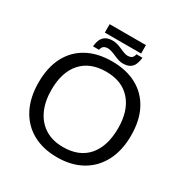

<svg xmlns="http://www.w3.org/2000/svg" viewBox="-202 -1057 1181 1228"><g transform="rotate(30 389.0 -443.0)"><path d="M730 -347.2Q730 -236.8 688.2 -156.7Q646.5 -76.7 569.8 -33.4Q493.2 9.8 388.2 9.8Q282.7 9.8 206.3 -33.2Q129.9 -76.2 88.6 -156.2Q47.4 -236.3 47.4 -347.2Q47.4 -457.5 88.1 -535.9Q128.9 -614.3 205.3 -656.2Q281.7 -698.2 389.2 -698.2Q494.6 -698.2 571 -656.7Q647.5 -615.2 688.7 -536.9Q730 -458.5 730 -347.2ZM634.8 -347.2Q634.8 -475.6 570.6 -548.8Q506.3 -622.1 389.2 -622.1Q271 -622.1 206.5 -549.8Q142.1 -477.5 142.1 -347.2Q142.1 -261.2 171.4 -198Q200.7 -134.8 255.9 -100.3Q311 -65.9 388.2 -65.9Q507.3 -65.9 571 -139.4Q634.8 -212.9 634.8 -347.2ZM254.9 -834V-896H522.9V-834ZM450.7 -720.2Q426.3 -720.2 384.8 -738.8Q343.8 -756.8 325.7 -756.8Q303.7 -756.8 292.7 -748.3Q281.7 -739.7 277.8 -720.2H233.4Q238.3 -760.3 249.5 -777.8Q259.8 -795.4 278.3 -805.2Q296.9 -814.9 327.6 -814.9Q355.5 -814.9 395 -796.9Q436 -778.3 452.1 -778.3Q475.6 -778.3 486.1 -787.6Q496.6 -796.9 499.5 -814.9H544.4Q538.6 -775.9 528.3 -757.3Q518.1 -739.3 499.8 -729.7Q481.4 -720.2 450.7 -720.2Z"/></g></svg>

Font: Arimo Nerd Font
Style: Regular
Weight: 400
Designer: Steve Matteson
Foundry: Monotype Imaging Inc.
Version: Version 1.33;Nerd Fonts 3.2.1